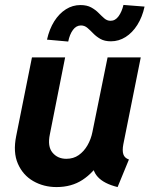

<svg xmlns="http://www.w3.org/2000/svg" viewBox="-20 -758 615 786"><path d="M211.4 7.8Q158.7 7.8 116.2 -16.6Q73.7 -41 53.2 -87.9Q32.7 -134.8 46.4 -201.7L110.8 -522.9H246.6L184.1 -208Q173.8 -158.7 194.8 -133.3Q215.8 -107.9 251.5 -107.9Q280.8 -107.9 302.2 -123Q323.7 -138.2 338.1 -163.1Q352.5 -188 358.4 -217.8L420.4 -522.9H556.2L484.9 -167.5Q480 -141.6 484.9 -126.5Q489.7 -111.3 507.8 -105L461.4 7.8Q405.8 -5.9 380.4 -33.7Q355 -61.5 361.8 -98.6L397.5 -60.1H328.1L390.6 -99.1Q362.8 -51.3 317.9 -21.7Q272.9 7.8 211.4 7.8ZM259.3 -587.9 172.4 -595.7Q182.1 -639.2 202.1 -670.9Q222.2 -702.6 249.8 -720Q277.3 -737.3 309.1 -737.3Q335.9 -737.3 353.5 -727.5Q371.1 -717.8 383.5 -705.1Q396 -692.4 407.2 -682.6Q418.5 -672.9 432.6 -672.9Q452.1 -672.9 465.6 -691.7Q479 -710.4 485.4 -737.8L571.8 -731Q562.5 -688 542.2 -656Q522 -624 494.1 -606.4Q466.3 -588.9 434.1 -588.9Q408.2 -588.9 391.1 -598.6Q374 -608.4 361.8 -621.1Q349.6 -633.8 337.9 -643.8Q326.2 -653.8 311.5 -653.8Q292 -653.8 278.6 -635.5Q265.1 -617.2 259.3 -587.9Z"/></svg>

Font: Reddit Sans
Style: Bold Italic
Weight: 700
Italic angle: -11.25°
Designer: Stephen Hutchings
Version: Version 1.013